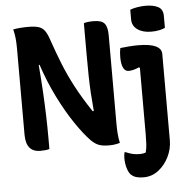

<svg xmlns="http://www.w3.org/2000/svg" viewBox="-63 -831 1075 1102"><g transform="rotate(-5 475.0 -280.0)"><path d="M727 -755Q744 -762 768.5 -766Q793 -770 817 -770Q861 -770 888.5 -755.5Q916 -741 916 -703V-634Q883 -619 837 -619Q788 -619 757.5 -640.5Q727 -662 727 -699ZM195 1Q187 4 172 5.5Q157 7 143 7Q60 7 60 -93V-591Q60 -620 57.5 -647Q55 -674 48 -701Q87 -708 135 -708Q173 -708 195 -701Q217 -694 230 -675.5Q243 -657 254 -624Q279 -551 306 -483Q333 -415 370 -345Q407 -275 461 -194H468Q463 -247 460 -296Q457 -345 456 -399.5Q455 -454 455 -522V-701Q472 -708 511 -708Q558 -708 574.5 -687.5Q591 -667 591 -620V-107Q591 -80 593 -52.5Q595 -25 601 1Q588 5 573 7.5Q558 10 539 10Q501 10 479 1.5Q457 -7 434 -30Q394 -72 348.5 -139.5Q303 -207 259 -295Q215 -383 181 -485H176Q183 -400 187 -328.5Q191 -257 193 -192Q195 -127 195 -61ZM753 -548Q888 -548 888 -486V11Q888 60 866 105.5Q844 151 806 180.5Q768 210 720 210Q696 210 678.5 205Q661 200 647 187Q634 173 626.5 146.5Q619 120 619 93Q619 72 623 57H629Q652 67 670 71Q688 75 710 75Q729 75 744 69Q750 47 751.5 21.5Q753 -4 753 -35V-418L747 -421Q714 -406 687 -406Q667 -406 656.5 -427.5Q646 -449 646 -489Q646 -519 651 -541Q676 -544 703.5 -546Q731 -548 753 -548Z"/></g></svg>

Font: Recursive Sn Csl St
Style: Bold
Weight: 700
Version: Version 1.079;hotconv 1.0.112;makeotfexe 2.5.65598; ttfautoh